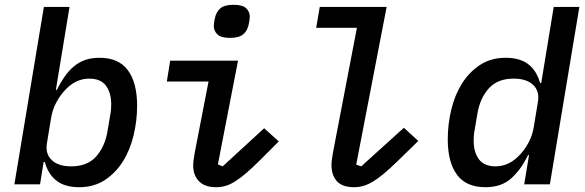

<svg xmlns="http://www.w3.org/2000/svg" viewBox="-20 -769 2440 801"><path d="M163 -740H270L213 -394H217Q232 -424 249 -448.5Q266 -473 287 -491Q308 -509 334.5 -518.5Q361 -528 395 -528Q475 -528 513.5 -476Q552 -424 552 -328Q552 -266 537.5 -205Q523 -144 493 -96Q463 -48 417.5 -18Q372 12 310 12Q251 12 216 -15Q181 -42 167 -93H162L147 0H40ZM277 -75Q344 -75 380.5 -115.5Q417 -156 428 -219L440 -290Q442 -299 443 -310.5Q444 -322 444 -333Q444 -382 422 -411.5Q400 -441 352 -441Q292 -441 246 -387Q229 -368 214 -340Q199 -312 193 -276L176 -173Q168 -128 195.5 -101.5Q223 -75 277 -75Z M940 -611Q902 -611 887 -625.5Q872 -640 872 -660Q872 -666 873 -674Q874 -682 876 -691Q881 -718 898.5 -733.5Q916 -749 954 -749Q992 -749 1007 -734.5Q1022 -720 1022 -700Q1022 -694 1021 -686Q1020 -678 1018 -669Q1013 -642 995.5 -626.5Q978 -611 940 -611ZM882 12Q834 12 810 -13Q786 -38 786 -78Q786 -91 788 -104Q790 -117 793 -135L850 -429H676L690 -516H973L889 -83L909 -75L1082 -234L1143 -179L1065 -101Q1034 -70 1009 -48.5Q984 -27 963 -13.5Q942 0 922.5 6Q903 12 882 12Z M1458 12Q1408 12 1385.5 -13Q1363 -38 1363 -80Q1363 -100 1369 -132L1469 -653H1299L1314 -740H1593L1466 -82L1487 -75L1665 -236L1725 -181L1639 -97Q1607 -66 1582 -45Q1557 -24 1536 -11.5Q1515 1 1496 6.5Q1477 12 1458 12Z M2187 -122H2183Q2154 -62 2113 -25Q2072 12 2005 12Q1925 12 1886.5 -40Q1848 -92 1848 -188Q1848 -250 1862.5 -311Q1877 -372 1907 -420Q1937 -468 1982.5 -498Q2028 -528 2090 -528Q2149 -528 2184 -501Q2219 -474 2233 -423H2238L2290 -740H2397L2274 0H2167ZM2048 -75Q2107 -75 2154 -129Q2171 -148 2186 -176Q2201 -204 2207 -240L2224 -343Q2232 -388 2204.5 -414.5Q2177 -441 2123 -441Q2056 -441 2019.5 -400.5Q1983 -360 1972 -297L1960 -226Q1958 -217 1957 -205.5Q1956 -194 1956 -183Q1956 -134 1978 -104.5Q2000 -75 2048 -75Z"/></svg>

Font: IBM Plex Mono Medium
Style: Italic
Weight: 500
Italic angle: -9°
Monospace: yes
Designer: Mike Abbink, Paul van der Laan, Pieter van Rosmalen
Foundry: Bold Monday
Version: Version 2.3